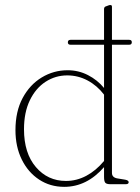

<svg xmlns="http://www.w3.org/2000/svg" viewBox="-20 -733 559 764"><path d="M250 -564.5Q250 -574.5 260.5 -574.5H394V-696.5Q394 -705.5 401 -707.5L414.5 -712.5Q416.5 -713 419.5 -713Q425.5 -713 425.5 -706V-574.5H494Q504.5 -574.5 504.5 -565Q504.5 -555 494 -555H425.5V-45Q425.5 -26.5 447.5 -23L478 -18Q492 -15.5 492 -8Q492 0 480 0H420Q405 0 399.5 -5.2Q394 -10.5 394 -29V-68Q325.5 10.5 235.5 10.5Q179.5 10.5 135.5 -18.5Q91.5 -47.5 66.5 -98.5Q41.5 -149.5 41.5 -215Q41.5 -289.5 70 -342.8Q98.5 -396 146 -424.8Q193.5 -453.5 249 -453.5Q292.5 -453.5 330 -434.2Q367.5 -415 394 -383V-555H260.5Q250 -555 250 -564.5ZM75.5 -218.5Q75.5 -123.5 122.8 -68.2Q170 -13 242.5 -13Q285 -13 323.5 -33.5Q362 -54 394 -92.5V-356.5Q366.5 -392.5 328.5 -412.8Q290.5 -433 247.5 -433Q200.5 -433 161.2 -407.5Q122 -382 98.8 -334Q75.5 -286 75.5 -218.5Z"/></svg>

Font: Fraunces 72pt S050 Thin
Style: Regular
Weight: 100
Version: Version 1.000; ttfautohint (v1.8.3)